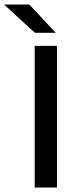

<svg xmlns="http://www.w3.org/2000/svg" viewBox="-85 -846 348 866"><path d="M172 -639V0H71.5V-639ZM-65 -825.5H47.5L165.5 -699V-698H72.5L-65 -824Z"/></svg>

Font: Anek Devanagari Medium Medium
Style: Regular
Weight: 500
Version: Version 1.003